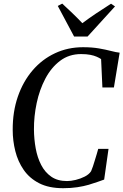

<svg xmlns="http://www.w3.org/2000/svg" viewBox="-20 -1006 665 1035"><path d="M320.5 8.5Q243.5 8.5 191.2 -18.2Q139 -45 107.8 -90.2Q76.5 -135.5 62.5 -191.5Q48.5 -247.5 48.5 -305.5Q48 -403.5 76.2 -485.2Q104.5 -567 155.8 -626.8Q207 -686.5 276.5 -719Q346 -751.5 427.5 -751.5Q476 -751.5 513.5 -745Q551 -738.5 578.5 -731.2Q606 -724 625 -722L594 -534.5H532L525 -687.5Q515.5 -694 501.2 -700.2Q487 -706.5 466.5 -710.5Q446 -714.5 417 -714.5Q352 -714.5 304 -678.2Q256 -642 224.5 -582.2Q193 -522.5 177.8 -450.8Q162.5 -379 163 -308Q163.5 -255.5 172.5 -206Q181.5 -156.5 202 -116.8Q222.5 -77 256.5 -53.5Q290.5 -30 341 -30Q362 -30 388 -36.2Q414 -42.5 437 -54.2Q460 -66 471 -83Q476 -94 481 -109.2Q486 -124.5 491 -141Q496 -157.5 501 -173.8Q506 -190 509.5 -203.5H565L541.5 -38Q527 -33 506.2 -25.5Q485.5 -18 458.5 -10Q431.5 -2 397 3.2Q362.5 8.5 320.5 8.5ZM379.5 -809 291.5 -974 315.5 -986.5Q343 -961 370.5 -934.8Q398 -908.5 424 -881Q459 -907.5 497.5 -933.2Q536 -959 578.5 -986L600 -971.5L452 -809Z"/></svg>

Font: Merriweather 96pt
Style: Italic
Weight: 400
Italic angle: -7.8°
Version: Version 2.101